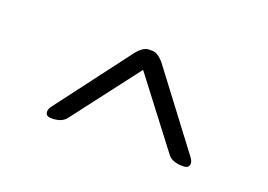

<svg xmlns="http://www.w3.org/2000/svg" viewBox="-48 -812 596 427"><g transform="rotate(20 250.0 -598.0)"><path d="M249 -660 129 -503Q119 -489 94 -489Q80 -489 80 -500Q80 -506 85 -513L218 -689Q233 -707 246 -707H254Q267 -707 282 -689L415 -513Q420 -506 420 -500Q420 -489 405 -489Q379 -489 369 -503Z"/></g></svg>

Font: Quicksand
Style: Regular
Weight: 400
Designer: Andrew Paglinawan
Foundry: Andrew Paglinawan
Version: 1.002